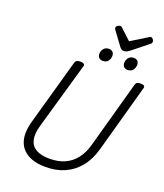

<svg xmlns="http://www.w3.org/2000/svg" viewBox="-247 -1613 1525 1789"><g transform="rotate(20 516.0 -718.0)"><path d="M422 19Q339 19 279 -4.5Q219 -28 184 -72.5Q149 -117 142 -182.5Q135 -248 159 -333L343 -988Q348 -1002 359.5 -1008.5Q371 -1015 394 -1015Q417 -1015 428 -1008Q439 -1001 435 -985L245 -323Q220 -235 234.5 -178Q249 -121 299 -93.5Q349 -66 430 -66Q517 -66 582 -95.5Q647 -125 691 -182Q735 -239 758 -323L942 -988Q946 -1002 957.5 -1008.5Q969 -1015 992 -1015Q1039 -1015 1031 -985L845 -313Q815 -204 756 -130.5Q697 -57 613 -19Q529 19 422 19ZM584 -1092Q563 -1092 548.5 -1105.5Q534 -1119 534 -1145Q534 -1172 552 -1195Q570 -1218 606 -1218Q626 -1218 640.5 -1205Q655 -1192 655 -1166Q655 -1138 638 -1115Q621 -1092 584 -1092ZM830 -1092Q809 -1092 795 -1105.5Q781 -1119 781 -1145Q781 -1172 798.5 -1195Q816 -1218 852 -1218Q873 -1218 887 -1205Q901 -1192 901 -1166Q901 -1138 884 -1115Q867 -1092 830 -1092ZM933 -1455Q945 -1455 954.5 -1443Q964 -1431 964 -1420Q964 -1411 961.5 -1406Q959 -1401 954 -1397L794 -1269Q780 -1258 767 -1252Q754 -1246 738 -1246Q724 -1246 714 -1253Q704 -1260 695 -1272L598 -1404Q592 -1411 591.5 -1416Q591 -1421 591 -1425Q591 -1437 605.5 -1446Q620 -1455 629 -1455Q639 -1455 644 -1450Q649 -1445 656 -1439L754 -1348L904 -1440Q911 -1444 918 -1449.5Q925 -1455 933 -1455Z"/></g></svg>

Font: Playwrite AU QLD
Style: Regular
Weight: 400
Designer: Veronika Burian, José Scaglione
Foundry: TypeTogether
Version: Version 1.002